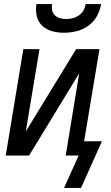

<svg xmlns="http://www.w3.org/2000/svg" viewBox="-20 -760 540 938"><path d="M293 -600Q263 -600 235 -607.5Q207 -615 186.5 -634Q166 -653 159.5 -681.5Q153 -710 158 -740H234Q232 -724 235 -709.5Q238 -695 248.5 -685Q259 -675 273.5 -671Q288 -667 304 -667Q320 -667 335.5 -671Q351 -675 365.5 -685Q380 -695 388 -709.5Q396 -724 398 -740H474Q469 -710 453.5 -681.5Q438 -653 411.5 -634Q385 -615 354 -607.5Q323 -600 293 -600ZM293 158 364 0H301L367 -402L122 0H8L94 -520H173L106 -118L352 -520H466L391 -70H478L376 158Z"/></svg>

Font: Iosevka Term Oblique
Style: Regular
Weight: 400
Italic angle: -9°
Monospace: yes
Designer: Belleve Invis
Foundry: Belleve Invis
Version: Version 31.4.0